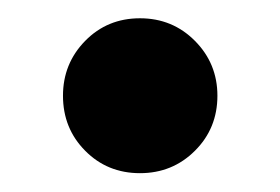

<svg xmlns="http://www.w3.org/2000/svg" viewBox="-20 -174 302 207"><path d="M47.9 -70.8Q47.9 -105.5 71.8 -129.9Q95.7 -154.3 130.9 -154.3Q166 -154.3 190.2 -129.9Q214.4 -105.5 214.4 -70.8Q214.4 -35.6 190.2 -11.5Q166 12.7 130.9 12.7Q95.7 12.7 71.8 -11.5Q47.9 -35.6 47.9 -70.8Z"/></svg>

Font: Giphurs
Style: Bold
Weight: 700
Version: Version 0.920; ttfautohint (v1.8.4.7-5d5b)